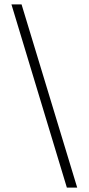

<svg xmlns="http://www.w3.org/2000/svg" viewBox="-20 -773 404 873"><path d="M331 80H284L32 -753H78Z"/></svg>

Font: DM Sans 9pt ExtraLight
Style: Regular
Weight: 250
Version: Version 4.004;gftools[0.9.30]